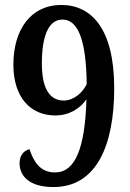

<svg xmlns="http://www.w3.org/2000/svg" viewBox="-20 -744 523 775"><path d="M196 11C371 11 441 -160 441 -388C441 -627 350 -724 227 -724C105 -724 34 -625 34 -483C34 -350 104 -278 203 -278C263 -278 305 -309 329 -343C323 -146 284 -48 202 -48C142 -48 116 -91 99 -142C72 -135 59 -112 59 -85C59 -36 95 11 196 11ZM237 -338C178 -339 149 -390 149 -488C149 -603 178 -665 232 -665C292 -665 328 -590 330 -404C314 -372 281 -339 237 -338Z"/></svg>

Font: Noto Serif Tamil Condensed SemiBold
Style: Regular
Weight: 600
Width: 3
Designer: Indian Type Foundry, Tom Grace, and the Monotype Design Team
Foundry: Monotype Imaging Inc.
Version: Version 2.004